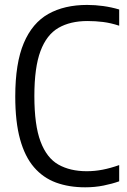

<svg xmlns="http://www.w3.org/2000/svg" viewBox="-20 -770 527 799"><path d="M334.5 9.5Q267 9.5 213.2 -10.2Q159.5 -30 121.5 -74Q83.5 -118 63.5 -190.5Q43.5 -263 43.5 -368.5Q43.5 -507 79 -590.8Q114.5 -674.5 181.2 -712Q248 -749.5 342.5 -749.5Q376 -749.5 410 -744.8Q444 -740 476 -730.5V-663Q441 -674.5 409.2 -678.5Q377.5 -682.5 344 -682.5Q272.5 -682.5 223.2 -654Q174 -625.5 148.5 -557.5Q123 -489.5 123 -370.5Q123 -249 148.8 -180.8Q174.5 -112.5 223.2 -85Q272 -57.5 341 -57.5Q374.5 -57.5 406.8 -63.8Q439 -70 476 -83V-15.5Q447 -5 410.8 2.2Q374.5 9.5 334.5 9.5Z"/></svg>

Font: Encode Sans SC Condensed
Style: Regular
Weight: 400
Width: 3
Designer: Multiple Designers
Foundry: Impallari Type
Version: Version 3.002